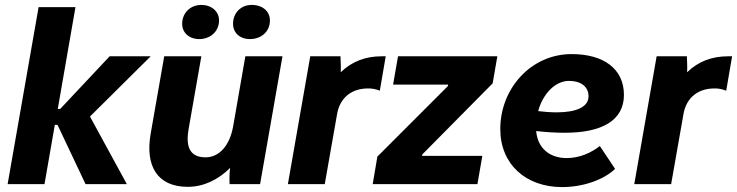

<svg xmlns="http://www.w3.org/2000/svg" viewBox="-20 -749 2998 781"><path d="M161 0 203 -241H214L328 0H496L346 -275L593 -520H426L225 -306H215L287 -720H137L11 0Z M744 11C808 11 868 -18 916 -66C913 -44 913 -15 914 0H1038L1129 -520H978L928 -233C914 -157 872 -109 816 -109C744 -109 737 -164 747 -223L799 -520H648L593 -206C570 -76 618 11 744 11ZM791 -590C833 -590 871 -619 871 -666C871 -703 840 -729 799 -729C756 -729 721 -698 721 -652C721 -616 749 -590 791 -590ZM997 -590C1041 -590 1078 -619 1078 -666C1078 -703 1048 -729 1004 -729C961 -729 928 -698 928 -652C928 -616 955 -590 997 -590Z M1151 0H1301L1351 -284C1362 -351 1411 -393 1487 -389C1502 -388 1515 -384 1525 -380L1549 -520H1532C1467 -520 1411 -499 1366 -455C1367 -475 1366 -496 1365 -520H1242Z M1496 0H1922L1942 -115H1697L1698 -121L1984 -410L2003 -520H1599L1579 -405H1803L1802 -399L1515 -112Z M2266 12C2353 12 2436 -18 2482 -62L2420 -155C2384 -127 2337 -106 2285 -106C2217 -106 2167 -145 2161 -216C2203 -211 2242 -209 2278 -209C2427 -209 2518 -258 2518 -363C2518 -468 2437 -529 2305 -529C2141 -529 2015 -390 2015 -224C2015 -80 2120 12 2266 12ZM2169 -297C2188 -366 2237 -420 2295 -420C2341 -420 2374 -398 2374 -357C2374 -314 2324 -292 2245 -292C2220 -292 2194 -294 2169 -297Z M2560 0H2710L2760 -284C2771 -351 2820 -393 2896 -389C2911 -388 2924 -384 2934 -380L2958 -520H2941C2876 -520 2820 -499 2775 -455C2776 -475 2775 -496 2774 -520H2651Z"/></svg>

Font: Fixel Text 20240404
Style: Bold Italic
Weight: 700
Width: 4
Italic angle: -10°
Designer: AlfaBravo + MacPaw
Foundry: Kyrylo Tkachov, Marchela Mozhyna, Serhii Makarenko, Maria Weinstein, Zakhar Kryvoshyya
Version: Version 1.211;Glyphs 3.2 (3225)